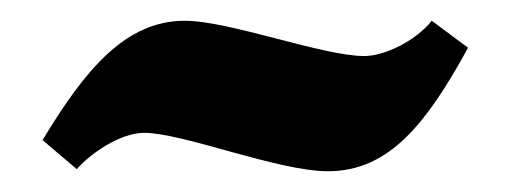

<svg xmlns="http://www.w3.org/2000/svg" viewBox="-20 -329 502 185"><path d="M396 -309C380 -289 350 -275 331 -275C291 -275 201 -309 158 -309C101 -309 62 -262 21 -194L54 -166C66 -180 95 -201 119 -201C156 -201 248 -164 296 -164C355 -164 391 -210 431 -283Z"/></svg>

Font: Racing Sans One
Style: Regular
Weight: 400
Designer: Pablo Impallari, Rodrigo Fuenzalida
Foundry: Pablo Impallari, Rodrigo Fuenzalida
Version: Version 1.001